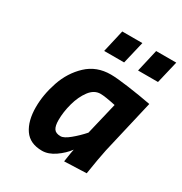

<svg xmlns="http://www.w3.org/2000/svg" viewBox="-174 -863 947 1001"><g transform="rotate(30 299.0 -362.0)"><path d="M273 -736H394L362 -601H242ZM477 -736H598L566 -601H446ZM80 -170Q80 -245 107 -324.5Q134 -404 191.5 -458Q249 -512 334 -512Q370 -512 442.5 -502Q515 -492 584 -479L509 -156Q498 -105 482 -3L349 2Q359 -66 362 -76Q337 -42 298 -15Q259 12 221 12Q148 12 114 -37.5Q80 -87 80 -170ZM384 -191 430 -384Q365 -398 338 -398Q300 -398 272.5 -361.5Q245 -325 230.5 -272Q216 -219 216 -170Q216 -135 227 -118.5Q238 -102 267 -102Q287 -102 320.5 -129.5Q354 -157 384 -191Z"/></g></svg>

Font: Cairo
Style: Bold Italic
Weight: 700
Italic angle: -13°
Designer: Mohamed Gaber, Accademia di Belle Arti di Urbino and others
Foundry: Kief Type Foundry, Accademia di Belle Arti di Urbino and others
Version: Version 3.011